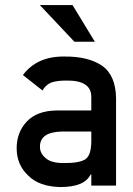

<svg xmlns="http://www.w3.org/2000/svg" viewBox="-20 -737 529 765"><path d="M343.8 2.4V-42.5H341.8Q327.6 -16.1 299.3 -4.4Q269 8.3 220.2 8.3Q136.2 6.3 93.3 -36.6Q46.4 -79.6 46.4 -146.5Q46.4 -210 86.9 -252.9Q127.4 -295.9 206.5 -296.9H343.8V-350.6Q344.2 -418 242.7 -416Q207.5 -416 184.1 -408.2Q161.1 -397.9 149.4 -376.5L71.3 -438Q127.9 -513.7 237.8 -511.7Q330.1 -512.7 386.2 -475.6Q441.4 -437 442.4 -344.7V2.4ZM343.8 -175.8V-212.9H225.1Q138.2 -210.4 139.2 -151.4Q139.2 -126 161.6 -107.4Q183.1 -87.4 232.4 -87.4Q294.9 -86.4 320.3 -102.5Q343.8 -118.7 343.8 -175.8ZM276.4 -570.8 138.7 -716.8H269L357.9 -570.8Z"/></svg>

Font: Alte DIN 1451 Mittelschrift
Style: Regular
Weight: 400
Designer: Peter Wiegel
Foundry: Peter Wiegel
Version: Version 1.002 September 20, 2019